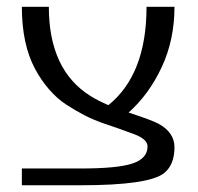

<svg xmlns="http://www.w3.org/2000/svg" viewBox="-20 -550 588 570"><path d="M301.8 -237.8Q415 -329.1 415 -529.8H498Q498 -432.1 460.4 -351.3Q422.9 -270.5 361.8 -215.8Q429.7 -193.8 450.7 -182.6Q498 -156.7 498 -112.8Q498 -61.5 467.8 -36.6Q423.3 0 219.2 0H44.9V-49.8H219.2Q329.1 -49.8 373.5 -64.7Q418 -79.6 418 -115.2Q418 -136.7 378.9 -151.4Q327.6 -170.4 293.7 -181.6Q259.8 -192.9 231.4 -207.5Q203.1 -222.2 176.3 -239.7Q149.4 -257.3 125.5 -284.9Q101.6 -312.5 84 -345.7Q44.9 -418.5 44.9 -529.8H125Q125 -342.3 248.5 -265.1Q272 -250.5 301.8 -237.8Z"/></svg>

Font: Pfennig
Style: Medium
Weight: 500
Version: Version 20120410 ; ttfautohint (v0.8)